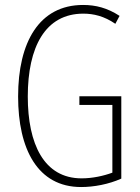

<svg xmlns="http://www.w3.org/2000/svg" viewBox="-20 -744 565 774"><path d="M300 -356V-321H433V-48C398 -35 353 -25 309 -25C157 -25 92 -164 92 -355C92 -554 162 -689 316 -689C357 -689 400 -679 445 -648L462 -680C413 -712 366 -724 315 -724C138 -724 53 -574 53 -355C53 -144 131 10 307 10C358 10 418 -1 469 -24V-356Z"/></svg>

Font: Noto Sans Myanmar ExtraCondensed ExtraLight
Style: Regular
Weight: 200
Width: 2
Designer: Monotype Design Team
Foundry: Monotype Imaging Inc.
Version: Version 2.107